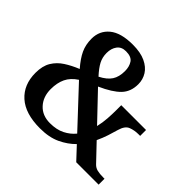

<svg xmlns="http://www.w3.org/2000/svg" viewBox="-173 -921 1128 1128"><g transform="rotate(45 390.5 -357.0)"><path d="M292 10Q170 10 106.5 -47Q43 -104 43 -202Q43 -260 65.5 -297Q88 -334 126 -358.5Q164 -383 211 -402Q171 -448 152.5 -487.5Q134 -527 134 -577Q134 -643 183 -683.5Q232 -724 331 -724Q395 -724 436.5 -704.5Q478 -685 498 -653Q518 -621 518 -582Q518 -520 480.5 -481Q443 -442 360 -405L520 -237Q529 -275 531.5 -313Q534 -351 534 -382V-424H740V-375H727Q693 -375 664.5 -364Q636 -353 623 -307Q615 -278 604 -244.5Q593 -211 577 -177L675 -74Q689 -59 709 -54Q729 -49 761 -49H770V0H584L511 -78Q474 -40 421 -15Q368 10 292 10ZM321 -448Q368 -472 388 -502.5Q408 -533 408 -581Q408 -618 391.5 -643Q375 -668 330 -668Q293 -668 274.5 -643Q256 -618 256 -580Q256 -544 271.5 -514.5Q287 -485 321 -448ZM312 -53Q367 -53 405.5 -72.5Q444 -92 469 -123L253 -354Q210 -326 192 -288Q174 -250 174 -198Q174 -134 211.5 -93.5Q249 -53 312 -53Z"/></g></svg>

Font: Noto Serif Tibetan SemiBold
Style: Regular
Weight: 600
Designer: Monotype Design Team
Foundry: Monotype Imaging Inc.
Version: Version 2.103; ttfautohint (v1.8.4.7-5d5b)